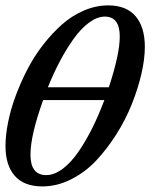

<svg xmlns="http://www.w3.org/2000/svg" viewBox="-38 -667 561 695"><path d="M115.2 7.8Q49.3 7.8 15.6 -30.3Q-18.1 -68.4 -18.1 -138.7Q-18.1 -176.8 -9 -222.9Q0 -269 17.8 -317.6Q35.6 -366.2 60.1 -413.8Q84.5 -461.4 116.9 -503.4Q149.4 -545.4 185.5 -577.6Q221.7 -609.9 265.4 -628.7Q309.1 -647.5 354 -647.5Q419.4 -647.5 452.9 -608.2Q486.3 -568.8 486.3 -497.1Q486.3 -453.6 473.9 -399.7Q461.4 -345.7 439 -289.6Q416.5 -233.4 382.6 -179.9Q348.6 -126.5 309.1 -84.7Q269.5 -43 218.8 -17.6Q168 7.8 115.2 7.8ZM341.3 -606.9Q314 -606.9 284.7 -585.4Q255.4 -564 229 -527.1Q202.6 -490.2 179.2 -446Q155.8 -401.9 135.3 -351.1H356Q395.5 -471.2 395.5 -534.7Q395.5 -606.9 341.3 -606.9ZM129.4 -33.2Q158.7 -33.2 189.2 -56.2Q219.7 -79.1 246.8 -118.9Q273.9 -158.7 296.9 -205.1Q319.8 -251.5 339.8 -304.7H118.2Q72.3 -177.7 72.3 -106.9Q72.3 -33.2 129.4 -33.2Z"/></svg>

Font: Elstob 8pt Medium
Style: Italic
Weight: 500
Italic angle: -20°
Designer: Peter S. Baker
Version: Version 1.015